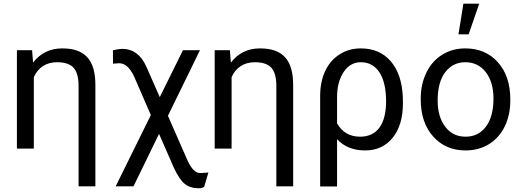

<svg xmlns="http://www.w3.org/2000/svg" viewBox="-20 -798 2805 1031"><path d="M70.8 -528.3V0H161.6V-383.3C183.6 -434.1 226.6 -463.9 286.6 -463.9C328.1 -463.9 357.9 -453.6 375.5 -433.6C393.1 -413.6 401.9 -381.3 401.9 -336.9V202.6H492.2V-342.3C491.7 -475.1 437.5 -538.1 314 -538.1C249 -538.1 196.8 -512.7 157.7 -461.9L152.3 -528.3Z M637.2 -535.6C625.5 -535.6 608.4 -533.2 586.4 -528.3L586.9 -456.1L620.1 -458.5C654.8 -458.5 684.1 -428.7 708 -369.1L790 -180.2L601.1 202.6H696.8L834 -79.1L913.1 101.6C933.1 145 953.1 174.8 972.7 189.9C992.2 205.1 1016.6 212.9 1046.4 212.9C1058.6 212.9 1068.4 210.4 1076.2 205.6L1099.1 128.4L1064 130.9H1051.3C1029.3 129.9 1008.3 108.4 988.3 66.9L881.8 -176.3L1053.7 -528.3H962.4L837.9 -276.4L765.1 -441.9C736.3 -504.4 693.8 -535.6 637.2 -535.6Z M1132.8 -528.3V0H1223.6V-383.3C1245.6 -434.1 1288.6 -463.9 1348.6 -463.9C1390.1 -463.9 1419.9 -453.6 1437.5 -433.6C1455.1 -413.6 1463.9 -381.3 1463.9 -336.9V202.6H1554.2V-342.3C1553.7 -475.1 1499.5 -538.1 1376 -538.1C1311 -538.1 1258.8 -512.7 1219.7 -461.9L1214.4 -528.3Z M1917.5 -538.1C1875.5 -538.1 1837.9 -527.8 1804.7 -506.8C1737.8 -465.3 1699.2 -386.2 1699.2 -283.2V203.1H1790V-50.8C1827.1 -10.3 1877.4 9.8 1940.9 9.8C2002.9 9.8 2052.2 -13.2 2088.9 -58.6C2125.5 -104 2143.6 -166 2143.6 -244.1L2143.1 -276.4C2139.6 -358.9 2117.7 -423.3 2078.1 -469.2C2038.6 -515.1 1984.9 -538.1 1917.5 -538.1ZM1790 -275.9C1790 -331.1 1801.8 -376 1825.2 -411.1C1848.6 -446.3 1879.4 -463.9 1917.5 -463.9C2003.9 -463.9 2053.2 -387.7 2053.2 -254.4C2053.2 -127.4 2002 -64 1914.1 -64C1858.4 -64 1816.9 -87.9 1790 -135.7Z M2441.9 -613.8H2496.6L2553.2 -778.3H2468.3ZM2239.3 -262.7C2239.3 -180.7 2261.7 -114.7 2306.2 -64.9C2350.6 -15.1 2408.2 9.8 2480 9.8C2527.3 9.8 2569.8 -1.5 2606.4 -24.4C2643.1 -47.4 2670.9 -79.1 2690.9 -120.1C2710.4 -160.6 2720.2 -207 2720.2 -258.3V-264.6C2720.2 -347.2 2698.2 -413.6 2653.8 -463.4C2609.4 -513.2 2550.8 -538.1 2479 -538.1C2432.6 -538.1 2391.1 -526.9 2355 -504.4C2318.4 -481.9 2290 -450.2 2270 -408.7C2249.5 -367.2 2239.3 -320.8 2239.3 -269ZM2330.1 -258.3C2330.1 -324.2 2343.8 -375 2371.1 -410.6C2398.4 -446.3 2434.6 -463.9 2479 -463.9C2524.4 -463.9 2561 -445.8 2588.9 -410.2C2616.2 -374 2629.9 -327.1 2629.9 -269C2629.9 -204.1 2616.2 -153.8 2589.4 -118.2C2562.5 -82 2525.9 -64 2480 -64C2434.6 -64 2397.9 -81.5 2371.1 -117.2C2343.8 -152.8 2330.1 -199.7 2330.1 -258.3Z"/></svg>

Font: Roboto
Style: Regular
Weight: 400
Designer: Google
Version: Version 2.137; 2017